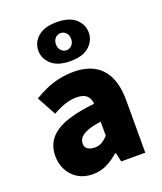

<svg xmlns="http://www.w3.org/2000/svg" viewBox="-144 -869 821 974"><g transform="rotate(-20 266.0 -382.0)"><path d="M189 12Q143 12 109.5 -8.5Q76 -29 58 -63.5Q40 -98 40 -140Q40 -219 105 -263Q170 -307 316 -322Q314 -342 306 -355.5Q298 -369 282 -376Q266 -383 241 -383Q212 -383 181 -373Q150 -363 113 -342L57 -445Q90 -465 125 -480Q160 -495 197 -502.5Q234 -510 273 -510Q337 -510 382 -485.5Q427 -461 451 -410.5Q475 -360 475 -281V0H345L334 -49H330Q299 -22 265 -5Q231 12 189 12ZM244 -112Q267 -112 283.5 -122Q300 -132 316 -149V-225Q269 -219 242 -208Q215 -197 203.5 -183Q192 -169 192 -152Q192 -132 206 -122Q220 -112 244 -112ZM278 -566Q211 -566 176.5 -597Q142 -628 142 -671Q142 -715 176.5 -745.5Q211 -776 278 -776Q346 -776 380 -745.5Q414 -715 414 -671Q414 -628 380 -597Q346 -566 278 -566ZM278 -625Q295 -625 307 -638Q319 -651 319 -671Q319 -692 307 -704.5Q295 -717 278 -717Q261 -717 249 -704.5Q237 -692 237 -671Q237 -651 249 -638Q261 -625 278 -625Z"/></g></svg>

Font: Source Sans 3 ExtraLight ExtraBold
Style: Regular
Weight: 800
Version: Version 3.052;hotconv 1.1.0;makeotfexe 2.6.0